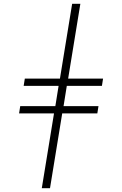

<svg xmlns="http://www.w3.org/2000/svg" viewBox="-20 -843 640 1006"><path d="M199 143 263 -249H80L86 -287H270L287 -393H104L110 -431H294L358 -823H401L337 -431H520L514 -393H330L313 -287H496L490 -249H306L242 143Z"/></svg>

Font: Iosevka Curly XLtExObl
Style: Regular
Weight: 200
Width: 7
Italic angle: -9°
Monospace: yes
Designer: Belleve Invis
Foundry: Belleve Invis
Version: Version 11.0.1; ttfautohint (v1.8.3)